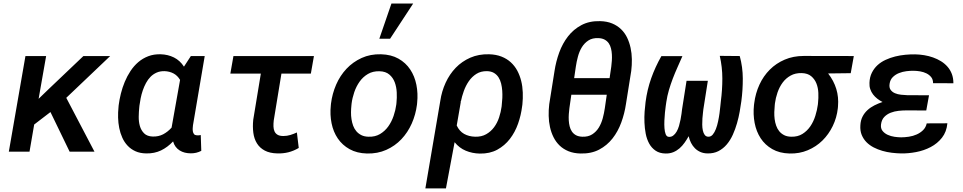

<svg xmlns="http://www.w3.org/2000/svg" viewBox="-20 -838 5322 1061"><path d="M258.8 -218.8 168.9 -149.9 143.1 0H28.8L120.6 -528.3H234.9L193.4 -292L249 -345.7L440.9 -528.3H588.9L346.2 -297.4L502 0H364.7Z M1111.3 -528.3 1046.4 -146Q1045.4 -138.7 1044.9 -129.2Q1044.4 -119.6 1045.9 -111.3Q1047.4 -103 1052.2 -96.9Q1057.1 -90.8 1067.4 -90.3Q1072.8 -89.4 1078.4 -90.1Q1084 -90.8 1089.4 -91.8L1092.3 -4.4Q1064.9 9.8 1034.2 9.3Q1016.6 9.3 1001.2 5.4Q985.8 1.5 972.9 -6.6Q960 -14.6 950.7 -26.9Q941.4 -39.1 936.5 -56.6Q906.2 -24.4 869.9 -6.8Q833.5 10.7 788.1 9.8Q753.9 9.3 728.5 -2.2Q703.1 -13.7 685.1 -33Q667 -52.2 655.8 -77.4Q644.5 -102.5 638.9 -130.6Q633.3 -158.7 632.6 -188Q631.8 -217.3 634.8 -245.1L635.7 -255.9Q639.6 -287.1 647.9 -320.6Q656.2 -354 669.4 -385.7Q682.6 -417.5 701.2 -445.6Q719.7 -473.6 744.1 -494.6Q768.6 -515.6 799.3 -527.3Q830.1 -539.1 867.7 -538.1Q907.7 -537.1 941.2 -520.5Q974.6 -503.9 996.6 -469.7L1034.7 -528.3ZM749.5 -243.7Q747.1 -220.7 746.6 -193.4Q746.1 -166 752.9 -141.8Q759.8 -117.7 776.4 -101.1Q793 -84.5 823.7 -83.5Q856 -82.5 881.6 -95.9Q907.2 -109.4 928.2 -132.8L930.7 -147L975.1 -396.5Q960.9 -420.4 939 -432.1Q917 -443.8 889.2 -444.8Q864.7 -445.3 845.5 -436.8Q826.2 -428.2 811.8 -413.6Q797.4 -398.9 786.9 -379.4Q776.4 -359.9 769 -338.4Q761.7 -316.9 757.3 -294.9Q752.9 -272.9 750.5 -253.9Z M1697.8 -431.2H1535.2L1492.7 -172.4Q1490.7 -154.8 1491.2 -139.2Q1491.7 -123.5 1497.1 -111.8Q1502.4 -100.1 1513.9 -93.3Q1525.4 -86.4 1545.9 -86.4Q1565.9 -86.4 1584.2 -92Q1602.5 -97.7 1620.6 -106L1630.9 -20.5Q1603 -3.9 1574 3.4Q1544.9 10.7 1512.7 9.8Q1470.7 8.8 1443.1 -5.9Q1415.5 -20.5 1399.9 -45.7Q1384.3 -70.8 1379.9 -104.2Q1375.5 -137.7 1379.4 -176.3L1421.4 -431.2H1252.9L1270 -528.3H1714.8Z M1809.1 -265.6Q1815.9 -320.3 1837.6 -370.4Q1859.4 -420.4 1894.8 -458Q1930.2 -495.6 1978.3 -517.6Q2026.4 -539.6 2085.4 -538.1Q2141.6 -536.6 2181.9 -513.9Q2222.2 -491.2 2246.8 -454.1Q2271.5 -417 2281 -369.4Q2290.5 -321.8 2285.2 -270.5L2284.2 -259.8Q2277.3 -205.1 2255.4 -155.5Q2233.4 -106 2198 -68.6Q2162.6 -31.2 2114.5 -9.8Q2066.4 11.7 2007.8 10.3Q1952.1 8.8 1911.9 -13.7Q1871.6 -36.1 1846.7 -72.8Q1821.8 -109.4 1812.3 -156.7Q1802.7 -204.1 1808.1 -255.4ZM1921.9 -255.4Q1919.9 -237.3 1919.7 -217.8Q1919.4 -198.2 1922.4 -179.2Q1925.3 -160.2 1931.6 -143.1Q1938 -126 1949.2 -112.8Q1960.4 -99.6 1976.8 -91.3Q1993.2 -83 2016.1 -82.5Q2052.7 -81.1 2079.8 -97.2Q2106.9 -113.3 2125.5 -139.2Q2144 -165 2155 -197.3Q2166 -229.5 2169.9 -260.3L2170.9 -270Q2173.8 -296.9 2172.4 -327.1Q2170.9 -357.4 2161.4 -383.1Q2151.9 -408.7 2131.6 -426Q2111.3 -443.4 2077.1 -444.3Q2040.5 -445.3 2013.2 -429.2Q1985.8 -413.1 1967.3 -387Q1948.7 -360.8 1937.7 -328.6Q1926.8 -296.4 1922.9 -265.6ZM2143.1 -818.4H2263.2L2135.7 -624H2076.2Z M2865.2 -250Q2859.4 -201.7 2842.8 -154.5Q2826.2 -107.4 2797.6 -70.3Q2769 -33.2 2727.8 -10.7Q2686.5 11.7 2631.3 10.7Q2589.8 9.8 2554 -5.1Q2518.1 -20 2492.2 -52.2L2444.3 203.1H2330.6L2413.1 -280.8Q2420.9 -333.5 2442.6 -380.9Q2464.4 -428.2 2498.5 -463.6Q2532.7 -499 2579.1 -519.3Q2625.5 -539.6 2682.6 -538.1Q2721.2 -537.1 2751 -525.4Q2780.8 -513.7 2802.5 -493.9Q2824.2 -474.1 2838.4 -447.8Q2852.5 -421.4 2860.1 -390.9Q2867.7 -360.4 2868.9 -326.9Q2870.1 -293.5 2866.7 -260.3ZM2752.9 -259.8Q2754.9 -276.4 2755.9 -296.4Q2756.8 -316.4 2755.4 -336.7Q2753.9 -356.9 2749.3 -376.2Q2744.6 -395.5 2734.9 -410.6Q2725.1 -425.8 2709.5 -435.1Q2693.8 -444.3 2670.9 -444.8Q2637.2 -445.3 2612.5 -429.7Q2587.9 -414.1 2570.8 -389.4Q2553.7 -364.7 2543 -334.7Q2532.2 -304.7 2526.9 -277.3L2523.4 -273.9L2526.4 -274.4L2503.9 -144.5Q2518.6 -112.8 2544.7 -98.1Q2570.8 -83.5 2605.5 -82.5Q2640.6 -81.5 2666.5 -96.2Q2692.4 -110.8 2710.2 -134.8Q2728 -158.7 2738 -189Q2748 -219.2 2752 -249.5Z M3439 -262.7Q3431.2 -210.4 3413.1 -160.9Q3395 -111.3 3364.7 -72.8Q3334.5 -34.2 3290.8 -11.2Q3247.1 11.7 3187.5 10.3Q3149.9 9.3 3121.3 -2.4Q3092.8 -14.2 3072.5 -33.7Q3052.2 -53.2 3039.1 -79.3Q3025.9 -105.5 3019.3 -135.5Q3012.7 -165.5 3012 -197.8Q3011.2 -230 3015.1 -262.2L3044.4 -446.3Q3052.2 -498 3070.3 -547.9Q3088.4 -597.7 3118.7 -636.7Q3148.9 -675.8 3192.9 -699.2Q3236.8 -722.7 3296.4 -721.2Q3334.5 -720.2 3363 -708.3Q3391.6 -696.3 3412.1 -676.5Q3432.6 -656.7 3445.3 -630.4Q3458 -604 3464.6 -573.7Q3471.2 -543.5 3471.7 -510.7Q3472.2 -478 3468.3 -446.3ZM3333 -314.5H3137.2L3126.5 -240.2Q3124.5 -225.1 3123.3 -207.8Q3122.1 -190.4 3123 -173.1Q3124 -155.8 3127.9 -139.9Q3131.8 -124 3140.1 -111.6Q3148.4 -99.1 3162.1 -91.3Q3175.8 -83.5 3196.8 -82.5Q3230 -81.1 3252.4 -95.5Q3274.9 -109.9 3289.1 -133.1Q3303.2 -156.2 3310.8 -184.6Q3318.4 -212.9 3322.3 -240.2ZM3152.8 -406.2H3348.6L3357.9 -469.7Q3359.9 -485.4 3361.1 -502.7Q3362.3 -520 3361.3 -537.1Q3360.4 -554.2 3356.4 -570.3Q3352.5 -586.4 3344 -598.9Q3335.4 -611.3 3321.5 -618.9Q3307.6 -626.5 3287.1 -627.4Q3253.9 -628.9 3231.7 -614.5Q3209.5 -600.1 3195.3 -576.9Q3181.2 -553.7 3173.6 -525.1Q3166 -496.6 3162.1 -469.7Z M3751 -527.8Q3737.8 -497.1 3723.9 -466.3Q3710 -435.5 3698 -404.1Q3686 -372.6 3676.5 -340.3Q3667 -308.1 3662.1 -274.4Q3661.1 -268.6 3658.9 -252.4Q3656.7 -236.3 3654.5 -215.6Q3652.3 -194.8 3651.4 -171.6Q3650.4 -148.4 3651.9 -129.2Q3653.3 -109.9 3658.4 -96.7Q3663.6 -83.5 3673.8 -82Q3688.5 -80.1 3699.7 -88.4Q3710.9 -96.7 3719 -110.6Q3727.1 -124.5 3732.2 -142.1Q3737.3 -159.7 3740.7 -177.2Q3744.1 -194.8 3746.1 -209.7Q3748 -224.6 3749 -233.4L3773.9 -391.6H3891.6L3866.7 -233.4Q3866.2 -227.1 3864.5 -213.6Q3862.8 -200.2 3861.6 -183.6Q3860.4 -167 3860.6 -149.2Q3860.8 -131.3 3864 -116.7Q3867.2 -102.1 3874.3 -92.5Q3881.3 -83 3894 -82.5Q3908.2 -82 3918.5 -94Q3928.7 -106 3936 -125Q3943.4 -144 3948.2 -167.2Q3953.1 -190.4 3956.1 -212.4Q3959 -234.4 3960.7 -252.2Q3962.4 -270 3963.4 -278.3Q3971.7 -341.3 3971.7 -404.1Q3971.7 -466.8 3957.5 -529.3L4067.9 -528.3Q4084.5 -467.3 4084.7 -404.3Q4085 -341.3 4076.7 -278.8Q4073.2 -252.9 4067.6 -221.2Q4062 -189.5 4052.7 -157Q4043.5 -124.5 4029.8 -94Q4016.1 -63.5 3996.3 -40Q3976.6 -16.6 3950 -2.9Q3923.3 10.7 3888.7 9.8Q3867.2 9.3 3850.1 1.7Q3833 -5.9 3820.3 -18.6Q3807.6 -31.2 3798.8 -48.3Q3790 -65.4 3785.6 -85.4Q3775.4 -66.9 3762.9 -49.3Q3750.5 -31.7 3735.1 -18.3Q3719.7 -4.9 3700.7 2.9Q3681.6 10.7 3658.2 10.3Q3625 9.8 3602.8 -5.4Q3580.6 -20.5 3567.4 -44.7Q3554.2 -68.8 3548.3 -99.1Q3542.5 -129.4 3541.3 -160.6Q3540 -191.9 3542.2 -221.7Q3544.4 -251.5 3547.4 -273.9Q3556.2 -342.3 3578.6 -405.5Q3601.1 -468.8 3634.8 -527.8Z M4681.2 -433.6 4556.2 -432.1Q4587.4 -392.1 4601.3 -346.7Q4615.2 -301.3 4610.8 -250.5L4609.9 -239.7Q4604 -187.5 4581.8 -141.6Q4559.6 -95.7 4524.9 -61.5Q4490.2 -27.3 4443.8 -7.8Q4397.5 11.7 4343.3 10.3Q4287.1 8.8 4247.3 -14.2Q4207.5 -37.1 4183.3 -74.2Q4159.2 -111.3 4150.1 -158.9Q4141.1 -206.5 4146.5 -257.3L4147.9 -268.1Q4154.8 -322.8 4176.8 -370.4Q4198.7 -418 4233.9 -453.1Q4269 -488.3 4316.4 -508.5Q4363.8 -528.8 4421.4 -528.8L4698.2 -528.3ZM4261.2 -255.4Q4259.3 -237.8 4258.8 -218.3Q4258.3 -198.7 4260.7 -179.7Q4263.2 -160.6 4269.3 -143.3Q4275.4 -126 4286.1 -112.8Q4296.9 -99.6 4313 -91.3Q4329.1 -83 4352.1 -82.5Q4388.2 -81.5 4414.3 -97.9Q4440.4 -114.3 4458 -140.1Q4475.6 -166 4485.6 -198Q4495.6 -230 4499.5 -259.8L4500.5 -270Q4503.4 -295.9 4502.2 -324.5Q4501 -353 4491.5 -377Q4481.9 -400.9 4462.6 -417Q4443.4 -433.1 4410.6 -434.1Q4375.5 -435.1 4349.1 -420.4Q4322.8 -405.8 4304.9 -381.6Q4287.1 -357.4 4276.6 -326.9Q4266.1 -296.4 4262.2 -266.1Z M4734.4 -145.5Q4735.8 -172.9 4746.3 -193.4Q4756.8 -213.9 4773.4 -229.2Q4790 -244.6 4811.8 -255.6Q4833.5 -266.6 4856.9 -274.4Q4841.3 -282.2 4827.9 -292.7Q4814.5 -303.2 4804.4 -316.4Q4794.4 -329.6 4789.1 -345.5Q4783.7 -361.3 4784.7 -379.9Q4785.6 -411.6 4797.9 -436Q4810.1 -460.4 4829.3 -478Q4848.6 -495.6 4874 -507.3Q4899.4 -519 4927 -525.9Q4954.6 -532.7 4983.2 -535.4Q5011.7 -538.1 5037.6 -537.6Q5062 -537.1 5087.4 -533Q5112.8 -528.8 5136.2 -520.5Q5159.7 -512.2 5180.2 -499.5Q5200.7 -486.8 5216.1 -469.2Q5231.4 -451.7 5240 -429Q5248.5 -406.2 5248.5 -377.9L5136.2 -378.4Q5136.2 -398.9 5125.7 -411.9Q5115.2 -424.8 5099.4 -432.6Q5083.5 -440.4 5064.7 -443.6Q5045.9 -446.8 5029.3 -446.8Q5010.7 -447.3 4989 -444.6Q4967.3 -441.9 4947.8 -434.1Q4928.2 -426.3 4913.8 -412.1Q4899.4 -397.9 4896 -375.5Q4892.6 -354 4901.6 -341.6Q4910.6 -329.1 4925.8 -322.8Q4940.9 -316.4 4959.5 -314.5Q4978 -312.5 4993.7 -312L5113.8 -311.5L5098.6 -227.5L4990.7 -228Q4969.2 -228 4945.8 -225.6Q4922.4 -223.1 4901.9 -215.1Q4881.3 -207 4866.7 -191.9Q4852.1 -176.8 4848.6 -150.9Q4845.7 -128.9 4856.7 -115Q4867.7 -101.1 4885.3 -93Q4902.8 -85 4923.3 -82Q4943.8 -79.1 4960 -79.1Q4979.5 -79.1 5002.4 -82.5Q5025.4 -85.9 5045.7 -95Q5065.9 -104 5081.1 -118.9Q5096.2 -133.8 5101.1 -156.2L5215.3 -156.7Q5210.9 -109.4 5185.5 -77.1Q5160.2 -44.9 5123 -25.4Q5085.9 -5.9 5042.2 2.4Q4998.5 10.7 4957.5 9.8Q4934.1 9.3 4907.7 6.1Q4881.3 2.9 4856 -4.4Q4830.6 -11.7 4807.9 -23.4Q4785.2 -35.2 4768.3 -52.2Q4751.5 -69.3 4741.9 -92.3Q4732.4 -115.2 4734.4 -145.5Z"/></svg>

Font: Roboto Mono Medium
Style: Italic
Weight: 500
Designer: Google
Version: Version 2.000985; 2015; ttfautohint (v1.3)